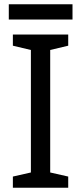

<svg xmlns="http://www.w3.org/2000/svg" viewBox="-20 -875 379 895"><path d="M298 0H40V-52L124 -71V-642L40 -662V-714H298V-662L214 -642V-71L298 -52ZM318 -855V-784H21V-855Z"/></svg>

Font: Noto Sans Telugu
Style: Regular
Weight: 400
Designer: Jelle Bosma - Monotype Design Team
Foundry: Monotype Imaging Inc.
Version: Version 2.003